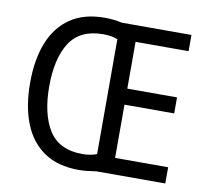

<svg xmlns="http://www.w3.org/2000/svg" viewBox="-80 -812 986 909"><g transform="rotate(10 412.5 -357.5)"><path d="M352 -723Q395 -723 435 -714H770V-636H515V-411H754V-334H515V-78H770V0H439Q419 3 398 5.5Q377 8 354 8Q254 8 188 -37Q122 -82 89.5 -164Q57 -246 57 -359Q57 -471 89.5 -552.5Q122 -634 187.5 -678.5Q253 -723 352 -723ZM357 -645Q246 -644 197.5 -567.5Q149 -491 149 -358Q149 -225 197.5 -147.5Q246 -70 357 -69Q398 -69 428 -81V-633Q399 -645 357 -645Z"/></g></svg>

Font: Noto Sans Tamil SemiCondensed
Style: Regular
Weight: 400
Width: 4
Designer: Jelle Bosma - Monotype Design Team
Foundry: Monotype Imaging Inc.
Version: Version 2.004; ttfautohint (v1.8.4.7-5d5b)